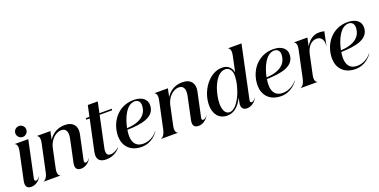

<svg xmlns="http://www.w3.org/2000/svg" viewBox="-19 -1627 4869 2467"><g transform="rotate(-20 2415.5 -394.0)"><path d="M121.5 -478 41.5 -99C27.5 -32.5 45 8.5 110 8.5C174 8.5 229.5 -40.5 247.5 -86H246C238.5 -72 216.5 -45.5 191 -45.5C172.5 -45.5 169.5 -62.5 174.5 -86L279.5 -581.5H93V-580C96 -580 141 -569.5 121.5 -478ZM223.5 -631.5C264.5 -631.5 298.5 -665.5 298.5 -706.5C298.5 -747 264.5 -781 223.5 -781C182.5 -781 148.5 -747 148.5 -706.5C148.5 -665.5 182.5 -631.5 223.5 -631.5Z M424 -478 344.5 -104C325 -12 281 -1.5 275 -1.5V0H509.5V-1.5C506.5 -1.5 461.5 -12 481 -104L539 -377C562.5 -471 637.5 -544.5 715 -544.5C756 -544.5 779.5 -524 788.5 -491.5C795.5 -464 792 -429.5 785.5 -399L721.5 -96.5C708 -32.5 725 8 790.5 8C854 8 909.5 -40.5 928 -86H926C918.5 -72 897 -45.5 871 -45.5C852.5 -45.5 850 -62.5 854.5 -83L925.5 -416C936.5 -468.5 928.5 -510 906.5 -539C881 -574 835.5 -591.5 778 -591.5C667 -591.5 595.5 -529.5 558.5 -469L582 -581.5H395.5V-580C398.5 -580 443.5 -569.5 424 -478Z M1160 -145.5 1248 -561H1417.5L1422 -581.5H1252.5L1284 -731.5H1148L1116 -581.5H1068.5L1064 -561H1112L1022 -138.5C997 -18 1066 7 1138 7C1243 7 1314.5 -64 1328 -89H1325.5C1303.5 -67.5 1254.5 -35 1207.5 -35.5C1152 -35.5 1146 -82 1160 -145.5Z M1376 -218C1377 -91.5 1457.5 11.5 1618 11.5C1754.5 11.5 1834 -90.5 1848 -117.5L1846 -119C1815 -77 1744.5 -20 1650.5 -20C1558.5 -20 1510.5 -76 1510 -178C1510 -200 1512 -228 1517 -257.5C1722 -263 1893.5 -297 1900 -451C1904.5 -526 1848 -591.5 1721.5 -591.5C1510 -591.5 1375.5 -415.5 1376 -218ZM1520.5 -279C1545.5 -408.5 1615 -570.5 1729 -570.5C1775 -570.5 1806 -537 1801.5 -483.5C1796.5 -369 1712 -289 1520.5 -279Z M2030.5 -478 1951 -104C1931.5 -12 1887.5 -1.5 1881.5 -1.5V0H2116V-1.5C2113 -1.5 2068 -12 2087.5 -104L2145.5 -377C2169 -471 2244 -544.5 2321.5 -544.5C2362.5 -544.5 2386 -524 2395 -491.5C2402 -464 2398.5 -429.5 2392 -399L2328 -96.5C2314.5 -32.5 2331.5 8 2397 8C2460.5 8 2516 -40.5 2534.5 -86H2532.5C2525 -72 2503.5 -45.5 2477.5 -45.5C2459 -45.5 2456.5 -62.5 2461 -83L2532 -416C2543 -468.5 2535 -510 2513 -539C2487.5 -574 2442 -591.5 2384.5 -591.5C2273.5 -591.5 2202 -529.5 2165 -469L2188.5 -581.5H2002V-580C2005 -580 2050 -569.5 2030.5 -478Z M2789.5 10C2877.5 10 2950.5 -48.5 3003.5 -162L2989 -93.5C2975 -28 3003 8.5 3059 8.5C3122.5 8.5 3178.5 -40.5 3196.5 -86H3195C3187.5 -72 3165.5 -45.5 3140 -45.5C3121.5 -45.5 3118.5 -62.5 3123.5 -86L3274.5 -800H3088V-798.5C3091 -798.5 3136 -788 3116.5 -696L3070.5 -477C3061 -530.5 3024.5 -593 2930.5 -593C2756 -593 2610.5 -393 2610.5 -195.5C2610.5 -72.5 2676.5 10 2789.5 10ZM2830.5 -21C2779 -21 2744.5 -71.5 2743.5 -167.5C2743 -302.5 2820.5 -559 2962 -559C3014 -559 3052 -515.5 3052 -444.5C3052 -269 2942 -21 2830.5 -21Z M3283.5 -218C3284.5 -91.5 3365 11.5 3525.5 11.5C3662 11.5 3741.5 -90.5 3755.5 -117.5L3753.5 -119C3722.5 -77 3652 -20 3558 -20C3466 -20 3418 -76 3417.5 -178C3417.5 -200 3419.5 -228 3424.5 -257.5C3629.5 -263 3801 -297 3807.5 -451C3812 -526 3755.5 -591.5 3629 -591.5C3417.5 -591.5 3283 -415.5 3283.5 -218ZM3428 -279C3453 -408.5 3522.5 -570.5 3636.5 -570.5C3682.5 -570.5 3713.5 -537 3709 -483.5C3704 -369 3619.5 -289 3428 -279Z M3789 0H4023.5V-1.5C4020.5 -1.5 3975.5 -12 3995 -104L4053 -377C4075.5 -471 4131 -527 4199.5 -527C4229.5 -527 4251 -516.5 4266 -498.5C4286.5 -474.5 4294 -436.5 4287 -394H4288.5L4328.5 -583C4319.5 -583 4301.5 -591.5 4256 -591.5C4164 -591.5 4109.5 -529.5 4072.5 -469L4096 -581.5H3909.5V-580C3912.5 -580 3957.5 -569.5 3938 -478L3858.5 -104C3839 -12 3795 -1.5 3789 -1.5Z M4300.5 -218C4301.5 -91.5 4382 11.5 4542.5 11.5C4679 11.5 4758.5 -90.5 4772.5 -117.5L4770.5 -119C4739.5 -77 4669 -20 4575 -20C4483 -20 4435 -76 4434.5 -178C4434.5 -200 4436.5 -228 4441.5 -257.5C4646.5 -263 4818 -297 4824.5 -451C4829 -526 4772.5 -591.5 4646 -591.5C4434.5 -591.5 4300 -415.5 4300.5 -218ZM4445 -279C4470 -408.5 4539.5 -570.5 4653.5 -570.5C4699.5 -570.5 4730.5 -537 4726 -483.5C4721 -369 4636.5 -289 4445 -279Z"/></g></svg>

Font: Beautique Display
Style: Bold
Weight: 700
Italic angle: -12°
Designer: Nhat-Quang Ngo
Version: Version 1.100;Glyphs 3.2.3 (3260)